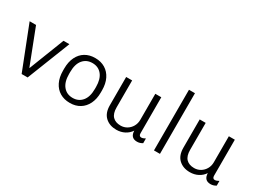

<svg xmlns="http://www.w3.org/2000/svg" viewBox="-37 -1342 2649 1974"><g transform="rotate(30 1287.0 -355.0)"><path d="M257 -95H260L422 -511H492L291 0H220L20 -511H96Z M571 -243V-268Q571 -347 599 -404Q627 -461 677 -491Q727 -521 793 -521H797Q863 -521 913.5 -490.5Q964 -460 992 -403Q1020 -346 1020 -268V-243Q1020 -165 992 -108Q964 -51 914 -20.5Q864 10 798 10H794Q728 10 677.5 -20Q627 -50 599 -107Q571 -164 571 -243ZM949 -244V-267Q949 -361 907.5 -411.5Q866 -462 796 -462Q726 -462 684 -412Q642 -362 642 -267V-244Q642 -150 683.5 -99.5Q725 -49 796 -49Q865 -49 907 -99Q949 -149 949 -244Z M1237 -191Q1237 -118 1270.5 -83.5Q1304 -49 1365 -49Q1405 -49 1438.5 -69Q1472 -89 1492 -124Q1512 -159 1512 -202V-511H1583V-83Q1583 -66 1590.5 -57.5Q1598 -49 1610 -49Q1631 -49 1658 -65V-9Q1628 10 1594 10Q1516 10 1514 -75Q1488 -35 1444.5 -12.5Q1401 10 1348 10Q1267 10 1216.5 -37Q1166 -84 1166 -175V-511H1237Z M1862 -720V0H1791V-720Z M2110 -191Q2110 -118 2143.5 -83.5Q2177 -49 2238 -49Q2278 -49 2311.5 -69Q2345 -89 2365 -124Q2385 -159 2385 -202V-511H2456V-83Q2456 -66 2463.5 -57.5Q2471 -49 2483 -49Q2504 -49 2531 -65V-9Q2501 10 2467 10Q2389 10 2387 -75Q2361 -35 2317.5 -12.5Q2274 10 2221 10Q2140 10 2089.5 -37Q2039 -84 2039 -175V-511H2110Z"/></g></svg>

Font: Chivo Light
Style: Regular
Weight: 300
Designer: Hector Gatti
Foundry: Omnibus-Type
Version: Version 1.007